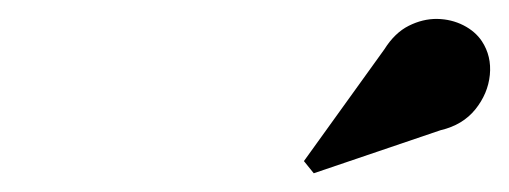

<svg xmlns="http://www.w3.org/2000/svg" viewBox="-20 -1023 543 205"><path d="M315 -838 304.5 -851 390.5 -970.5Q401.5 -988 416.5 -995.5Q431.5 -1003 446.8 -1002.8Q462 -1002.5 474.8 -996Q487.5 -989.5 494.5 -979Q505 -963 503 -943Q501 -923 487.5 -906.2Q474 -889.5 450.5 -884Z"/></svg>

Font: Bodoni Moda 11pt
Style: Bold Italic
Weight: 700
Italic angle: -13°
Designer: Owen Earl
Foundry: indestructible type
Version: Version 2.004